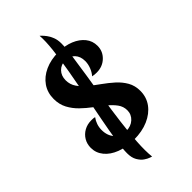

<svg xmlns="http://www.w3.org/2000/svg" viewBox="-312 -954 1222 1222"><g transform="rotate(-45 299.0 -343.0)"><path d="M273 25Q205 25 153 5Q101 -15 71.5 -51Q42 -87 42 -133Q42 -168 58.5 -195.5Q75 -223 103.5 -239Q132 -255 168 -255Q177 -255 185 -254.5Q193 -254 200 -252Q186 -233 178.5 -211Q171 -189 171 -165Q171 -113 200.5 -81Q230 -49 277 -49Q320 -49 348 -74.5Q376 -100 376 -138Q376 -172 355.5 -200Q335 -228 303 -253.5Q271 -279 235.5 -305.5Q200 -332 168 -363Q136 -394 115.5 -432.5Q95 -471 95 -520Q95 -577 124.5 -619.5Q154 -662 206.5 -686Q259 -710 328 -710Q387 -710 433 -691Q479 -672 505.5 -639Q532 -606 532 -562Q532 -513 496.5 -479Q461 -445 408 -445Q398 -445 388 -446Q378 -447 370 -449Q387 -468 397.5 -495Q408 -522 408 -549Q408 -591 384 -616.5Q360 -642 322 -642Q283 -642 258 -616.5Q233 -591 233 -550Q233 -512 254 -481.5Q275 -451 308 -424.5Q341 -398 377.5 -372Q414 -346 447 -316.5Q480 -287 501 -250.5Q522 -214 522 -167Q522 -110 490.5 -67Q459 -24 403 0.5Q347 25 273 25ZM316 -868Q316 -868 325.5 -859Q335 -850 348 -833Q361 -816 370.5 -791.5Q380 -767 380 -736Q380 -697 371 -630Q362 -563 348.5 -478.5Q335 -394 320.5 -302Q306 -210 294.5 -120Q283 -30 278 48Q273 126 279 182Q279 182 264 177Q249 172 230 159Q211 146 196 120.5Q181 95 181 55Q181 14 191.5 -56Q202 -126 219 -213.5Q236 -301 254 -395Q272 -489 287.5 -578.5Q303 -668 311.5 -743.5Q320 -819 316 -868Z"/></g></svg>

Font: Merienda
Style: Bold
Weight: 700
Designer: Eduardo Rodriguez Tunni
Foundry: Eduardo Rodriguez Tunni
Version: Version 2.001